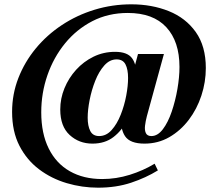

<svg xmlns="http://www.w3.org/2000/svg" viewBox="-20 -700 997 889"><path d="M434 169Q360 169 289 148Q218 127 161 84Q104 41 70 -25Q36 -91 36 -182Q36 -264 65 -338.5Q94 -413 145.5 -475.5Q197 -538 266.5 -584Q336 -630 418 -655Q500 -680 588 -680Q683 -680 761.5 -648.5Q840 -617 886.5 -551.5Q933 -486 933 -385Q933 -320 912.5 -257.5Q892 -195 854 -145Q816 -95 764 -65Q712 -35 649 -35Q582 -35 559 -69.5Q536 -104 542 -164L619 -450H739L660 -162Q654 -139 651.5 -118Q649 -97 655.5 -83.5Q662 -70 681 -70Q710 -70 734 -101.5Q758 -133 775 -183Q792 -233 801.5 -288Q811 -343 811 -390Q811 -508 750 -574Q689 -640 572 -640Q481 -640 407.5 -602Q334 -564 281 -499Q228 -434 199.5 -351.5Q171 -269 171 -180Q171 -82 205.5 -12.5Q240 57 303.5 93Q367 129 453 129Q518 129 580.5 109.5Q643 90 696 58L711 89Q656 123 587 146Q518 169 434 169ZM408 -35Q346 -35 302.5 -75Q259 -115 259 -193Q259 -244 278.5 -291.5Q298 -339 332.5 -377Q367 -415 413 -437.5Q459 -460 513 -460Q569 -460 591 -431Q613 -402 613 -340Q613 -296 602.5 -243.5Q592 -191 568.5 -143.5Q545 -96 505.5 -65.5Q466 -35 408 -35ZM439 -70Q472 -70 497 -98Q522 -126 539 -169Q556 -212 564.5 -257.5Q573 -303 573 -339Q573 -379 561 -402Q549 -425 520 -425Q488 -425 463 -397Q438 -369 421 -326Q404 -283 395 -237Q386 -191 386 -155Q386 -117 398 -93.5Q410 -70 439 -70Z"/></svg>

Font: Brygada 1918
Style: Bold Italic
Weight: 700
Italic angle: -8°
Designer: Mateusz Machalski | Borys Kosmynka | Przemek Hoffer
Foundry: NIEPODLEGLA 2018
Version: Version 3.006